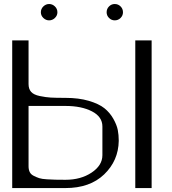

<svg xmlns="http://www.w3.org/2000/svg" viewBox="-20 -955 873 975"><path d="M562.5 -934.6Q580.1 -934.6 592.3 -922.4Q604.5 -910.2 604.5 -892.6Q604.5 -876 592.3 -863.8Q580.1 -851.6 562.5 -851.6Q545.9 -851.6 533.7 -863.8Q521.5 -876 521.5 -892.6Q521.5 -910.2 533.7 -922.4Q545.9 -934.6 562.5 -934.6ZM271.5 -892.6Q271.5 -876 258.8 -863.8Q246.1 -851.6 229.5 -851.6Q212.9 -851.6 200.2 -863.8Q187.5 -876 187.5 -892.6Q187.5 -910.2 200.2 -922.4Q212.9 -934.6 229.5 -934.6Q246.1 -934.6 258.8 -922.4Q271.5 -910.2 271.5 -892.6ZM125 -528.3Q125 -502.9 138.2 -488.3Q151.4 -473.6 182.1 -467.3Q212.9 -460.9 237.8 -459.5Q262.7 -458 312.5 -458Q379.9 -458 431.2 -442.9Q482.4 -427.7 510.3 -405.3Q538.1 -382.8 555.7 -351.6Q573.2 -320.3 578.1 -294.9Q583 -269.5 583 -241.2V-239.3Q581.1 -138.7 508.8 -69.3Q436.5 0 312.5 0H42V-750H125ZM125 -110.4Q125 -93.8 130.9 -81.5Q136.7 -69.3 151.4 -62Q166 -54.7 179.2 -50.3Q192.4 -45.9 218.8 -44.4Q245.1 -43 261.7 -42.5Q278.3 -42 312.5 -42Q390.6 -42 445.3 -78.6Q500 -115.2 500 -167V-312.5Q500 -362.3 446.8 -389.6Q393.6 -417 312.5 -417H125ZM750 -750V0H667V-750Z"/></svg>

Font: okolaks
Style: Regular
Weight: 500
Version: Version 000.6.0